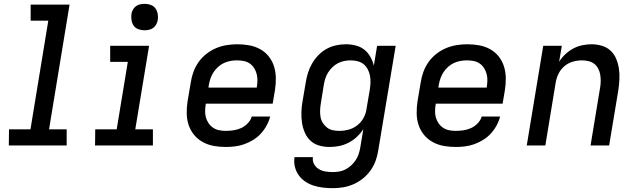

<svg xmlns="http://www.w3.org/2000/svg" viewBox="-20 -759 3340 1002"><path d="M26 0 27 -84H139L232 -651H140V-735H343L236 -84H328V0Z M476 0 477 -84H589L647 -436H555V-520H758L686 -84H778V0ZM734 -601Q718 -601 702.5 -606.5Q687 -612 678 -624.5Q669 -637 666.5 -653.5Q664 -670 666 -687Q668 -698 674 -709Q680 -720 690 -727Q700 -734 711.5 -736.5Q723 -739 735 -739Q751 -739 766.5 -733.5Q782 -728 791 -715.5Q800 -703 803 -686.5Q806 -670 803 -653Q801 -642 795 -631Q789 -620 779 -613Q769 -606 757.5 -603.5Q746 -601 734 -601Z M1158 8Q1126 8 1095.5 2.5Q1065 -3 1038.5 -17.5Q1012 -32 993 -55Q974 -78 964.5 -106.5Q955 -135 954.5 -167Q954 -199 959 -231L976 -331Q980 -358 990 -385Q1000 -412 1017 -436Q1034 -460 1058 -478.5Q1082 -497 1108.5 -508Q1135 -519 1163 -523.5Q1191 -528 1218 -528Q1250 -528 1280.5 -522.5Q1311 -517 1337.5 -502.5Q1364 -488 1382.5 -464.5Q1401 -441 1410 -412.5Q1419 -384 1419.5 -352.5Q1420 -321 1415 -289L1403 -218H1054V-217Q1051 -199 1050.5 -181Q1050 -163 1054.5 -146.5Q1059 -130 1068.5 -116Q1078 -102 1092 -92.5Q1106 -83 1123 -79.5Q1140 -76 1158 -76Q1178 -76 1198.5 -79Q1219 -82 1238 -90.5Q1257 -99 1272.5 -115Q1288 -131 1294 -151H1390Q1384 -127 1371.5 -104Q1359 -81 1341.5 -62Q1324 -43 1301.5 -29Q1279 -15 1255 -6.5Q1231 2 1206.5 5Q1182 8 1158 8ZM1068 -302H1320V-303Q1323 -321 1323.5 -338.5Q1324 -356 1319.5 -373Q1315 -390 1306 -404Q1297 -418 1283.5 -427.5Q1270 -437 1252.5 -440.5Q1235 -444 1217 -444Q1200 -444 1183 -441Q1166 -438 1149.5 -430.5Q1133 -423 1119 -410.5Q1105 -398 1095 -383Q1085 -368 1079 -351Q1073 -334 1070 -317Z M1717 223Q1691 223 1665.5 220Q1640 217 1616.5 209.5Q1593 202 1573 188.5Q1553 175 1539 155.5Q1525 136 1519 111.5Q1513 87 1517 61H1613Q1610 81 1619 97.5Q1628 114 1644 123.5Q1660 133 1678.5 136Q1697 139 1717 139Q1734 139 1751 136Q1768 133 1783.5 125Q1799 117 1812.5 104.5Q1826 92 1836 77Q1846 62 1851.5 45.5Q1857 29 1860 12L1876 -84Q1861 -62 1841.5 -44Q1822 -26 1798.5 -14Q1775 -2 1750 3Q1725 8 1700 8Q1672 8 1645.5 0.5Q1619 -7 1600 -25Q1581 -43 1570.5 -67.5Q1560 -92 1556 -119Q1552 -146 1553 -174.5Q1554 -203 1559 -231L1576 -331Q1580 -356 1588 -381Q1596 -406 1609.5 -429Q1623 -452 1642 -471.5Q1661 -491 1684.5 -504Q1708 -517 1734 -522.5Q1760 -528 1785 -528Q1811 -528 1836.5 -521.5Q1862 -515 1881 -500Q1900 -485 1912.5 -463Q1925 -441 1931 -416L1948 -520H2045L1954 26Q1950 53 1940.5 79.5Q1931 106 1914 130Q1897 154 1874 172.5Q1851 191 1824.5 202.5Q1798 214 1771 218.5Q1744 223 1717 223ZM1751 -76Q1775 -76 1799.5 -82.5Q1824 -89 1845 -105.5Q1866 -122 1878 -145Q1890 -168 1893 -192L1910 -292Q1913 -311 1913.5 -329.5Q1914 -348 1910.5 -365.5Q1907 -383 1898.5 -398.5Q1890 -414 1877 -424.5Q1864 -435 1846 -439.5Q1828 -444 1809 -444Q1793 -444 1776 -440.5Q1759 -437 1743.5 -429Q1728 -421 1715 -408.5Q1702 -396 1692.5 -381Q1683 -366 1678 -350Q1673 -334 1670 -317L1654 -217Q1651 -200 1650.5 -182Q1650 -164 1653 -147.5Q1656 -131 1665 -117Q1674 -103 1687 -93Q1700 -83 1717 -79.5Q1734 -76 1751 -76Z M2358 8Q2326 8 2295.5 2.5Q2265 -3 2238.5 -17.5Q2212 -32 2193 -55Q2174 -78 2164.5 -106.5Q2155 -135 2154.5 -167Q2154 -199 2159 -231L2176 -331Q2180 -358 2190 -385Q2200 -412 2217 -436Q2234 -460 2258 -478.5Q2282 -497 2308.5 -508Q2335 -519 2363 -523.5Q2391 -528 2418 -528Q2450 -528 2480.5 -522.5Q2511 -517 2537.5 -502.5Q2564 -488 2582.5 -464.5Q2601 -441 2610 -412.5Q2619 -384 2619.5 -352.5Q2620 -321 2615 -289L2603 -218H2254V-217Q2251 -199 2250.5 -181Q2250 -163 2254.5 -146.5Q2259 -130 2268.5 -116Q2278 -102 2292 -92.5Q2306 -83 2323 -79.5Q2340 -76 2358 -76Q2378 -76 2398.5 -79Q2419 -82 2438 -90.5Q2457 -99 2472.5 -115Q2488 -131 2494 -151H2590Q2584 -127 2571.5 -104Q2559 -81 2541.5 -62Q2524 -43 2501.5 -29Q2479 -15 2455 -6.5Q2431 2 2406.5 5Q2382 8 2358 8ZM2268 -302H2520V-303Q2523 -321 2523.5 -338.5Q2524 -356 2519.5 -373Q2515 -390 2506 -404Q2497 -418 2483.5 -427.5Q2470 -437 2452.5 -440.5Q2435 -444 2417 -444Q2400 -444 2383 -441Q2366 -438 2349.5 -430.5Q2333 -423 2319 -410.5Q2305 -398 2295 -383Q2285 -368 2279 -351Q2273 -334 2270 -317Z M2729 0 2815 -520H2912L2898 -437Q2912 -459 2931.5 -477Q2951 -495 2973 -506.5Q2995 -518 3019.5 -523Q3044 -528 3067 -528Q3095 -528 3121.5 -520Q3148 -512 3167 -494Q3186 -476 3196 -451.5Q3206 -427 3210 -400Q3214 -373 3212.5 -345Q3211 -317 3207 -289L3159 0H3062L3112 -303Q3115 -320 3115 -337.5Q3115 -355 3112 -371.5Q3109 -388 3101 -402.5Q3093 -417 3080.5 -426.5Q3068 -436 3051 -440Q3034 -444 3017 -444Q2993 -444 2969 -437Q2945 -430 2925.5 -413.5Q2906 -397 2895 -374.5Q2884 -352 2880 -328L2826 0Z"/></svg>

Font: Iosevka Custom Medium Oblique
Style: Regular
Weight: 500
Italic angle: -9°
Designer: Belleve Invis
Foundry: Belleve Invis
Version: Version 27.0.1